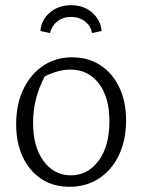

<svg xmlns="http://www.w3.org/2000/svg" viewBox="-20 -709 546 737"><path d="M247 8Q185 8 139 -22Q93 -52 67.5 -106.5Q42 -161 42 -232Q42 -308 69.5 -366Q97 -424 145.5 -456.5Q194 -489 257 -489Q319 -489 365.5 -458.5Q412 -428 438 -373.5Q464 -319 464 -247Q464 -171 436.5 -113.5Q409 -56 360 -24Q311 8 247 8ZM252 -36Q317 -36 358.5 -92Q400 -148 400 -244Q400 -336 359 -389Q318 -442 250 -442Q205 -442 152 -416Q107 -332 107 -238Q107 -145 147.5 -90.5Q188 -36 252 -36ZM253 -689Q302 -689 334.5 -660Q367 -631 370 -590L333 -582Q329 -609 306.5 -626.5Q284 -644 253 -644Q221 -644 199.5 -626.5Q178 -609 172 -582L135 -590Q138 -632 171 -660.5Q204 -689 253 -689Z"/></svg>

Font: Piazzolla Light
Style: Regular
Weight: 300
Designer: Juan Pablo del Peral
Foundry: Huerta Tipografica
Version: Version 1.330